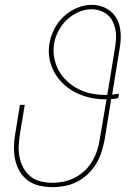

<svg xmlns="http://www.w3.org/2000/svg" viewBox="-20 -763 540 791"><path d="M197 8Q169 8 142.5 2Q116 -4 95.5 -19Q75 -34 61.5 -56.5Q48 -79 42.5 -105Q37 -131 37.5 -158.5Q38 -186 43 -213L62 -331H82L62 -210Q58 -186 57 -161Q56 -136 61 -113Q66 -90 77.5 -69.5Q89 -49 107 -35Q125 -21 148.5 -15.5Q172 -10 197 -10Q220 -10 243.5 -15Q267 -20 289 -31.5Q311 -43 329.5 -60.5Q348 -78 360.5 -99.5Q373 -121 380.5 -144Q388 -167 391 -190L419 -354Q417 -354 416 -354Q415 -354 413 -354Q381 -354 350 -361Q319 -368 291.5 -382Q264 -396 242 -416.5Q220 -437 205 -463Q190 -489 184 -520.5Q178 -552 184 -585Q189 -615 204 -644Q219 -673 242.5 -695Q266 -717 296.5 -730Q327 -743 357 -743Q379 -743 399 -736.5Q419 -730 434.5 -717.5Q450 -705 460 -687.5Q470 -670 474 -649.5Q478 -629 477.5 -607.5Q477 -586 473 -564L442 -373Q449 -374 456 -375Q463 -376 470 -377L467 -359Q460 -357 453 -356Q446 -355 438 -355L411 -187Q406 -162 398 -136.5Q390 -111 376 -88Q362 -65 342 -46Q322 -27 298 -14.5Q274 -2 248 3Q222 8 197 8ZM413 -372Q415 -372 417 -372Q419 -372 422 -372L454 -567Q457 -586 458 -605Q459 -624 455.5 -641.5Q452 -659 444 -675Q436 -691 423 -702Q410 -713 392.5 -719Q375 -725 356 -725Q330 -725 303 -713Q276 -701 255 -681Q234 -661 220.5 -635Q207 -609 203 -583Q198 -553 203.5 -524.5Q209 -496 222.5 -471.5Q236 -447 256.5 -428.5Q277 -410 301.5 -397Q326 -384 354.5 -378Q383 -372 413 -372Z"/></svg>

Font: Iosevka SS04 Thin
Style: Italic
Weight: 100
Italic angle: -9°
Monospace: yes
Designer: Belleve Invis
Foundry: Belleve Invis
Version: Version 19.0.0; ttfautohint (v1.8.4)